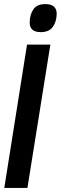

<svg xmlns="http://www.w3.org/2000/svg" viewBox="-20 -918 297 938"><path d="M202 -898Q257 -898 257 -850Q256 -811 237.5 -786Q219 -761 179 -761Q124 -761 125 -810Q126 -848 143.5 -873Q161 -898 202 -898ZM1 0 112 -700H226L114 0Z"/></svg>

Font: Georama SemiCondensed SemiBold
Style: Italic
Weight: 600
Width: 4
Italic angle: -9°
Designer: Jean-Baptiste Levee
Foundry: Production Type
Version: Version 1.000